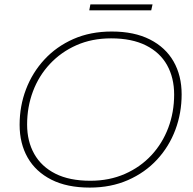

<svg xmlns="http://www.w3.org/2000/svg" viewBox="-20 -847 877 871"><path d="M387 4Q284 4 213 -32Q142 -68 105.5 -132Q69 -196 69 -281Q69 -366 98 -442Q127 -518 181.5 -577Q236 -636 313 -670Q390 -704 487 -704Q589 -704 660 -668Q731 -632 767.5 -568Q804 -504 804 -419Q804 -334 775.5 -258Q747 -182 692.5 -123Q638 -64 560.5 -30Q483 4 387 4ZM390 -27Q476 -27 546.5 -58Q617 -89 667 -143Q717 -197 743.5 -267.5Q770 -338 770 -418Q770 -494 738 -551.5Q706 -609 642 -641Q578 -673 484 -673Q397 -673 327 -642Q257 -611 206.5 -557Q156 -503 129.5 -432.5Q103 -362 103 -282Q103 -206 135.5 -148.5Q168 -91 231.5 -59Q295 -27 390 -27ZM385 -800 390 -827H672L666 -800Z"/></svg>

Font: Montserrat ExtraLight
Style: Italic
Weight: 200
Italic angle: -11.3°
Designer: Julieta Ulanovsky
Foundry: Julieta Ulanovsky
Version: Version 9.000; ttfautohint (v1.8.4.7-5d5b)